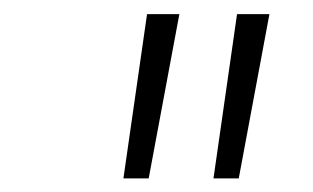

<svg xmlns="http://www.w3.org/2000/svg" viewBox="-20 -748 453 278"><path d="M158.7 -489.7 192.9 -727.5H239.7L195.3 -489.7ZM289.1 -489.7 323.2 -727.5H370.1L325.7 -489.7Z"/></svg>

Font: Inter Extra Light
Style: Italic
Weight: 200
Italic angle: -9.39999°
Designer: Rasmus Andersson
Foundry: rsms
Version: Version 4.000;git-3c8e0fc